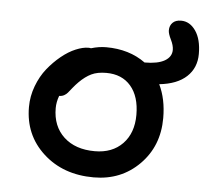

<svg xmlns="http://www.w3.org/2000/svg" viewBox="-44 -600 684 631"><g transform="rotate(5 298.0 -284.0)"><path d="M287.1 -15.1Q186 -15.1 120.6 -75Q55.2 -134.8 55.2 -227.1Q55.2 -262.7 67.9 -296.4Q80.6 -330.1 100.6 -355Q120.6 -379.9 144.3 -399.2Q168 -418.5 191.4 -428.2Q214.8 -438 232.9 -438Q239.3 -438 241.2 -437Q267.1 -444.8 291 -444.8Q367.2 -444.8 420.9 -405.8Q464.4 -405.8 487.1 -418.9Q509.8 -432.1 509.8 -455.1Q509.8 -469.7 500.5 -488.5Q491.2 -507.3 491.2 -518.1Q491.2 -533.7 501 -543.5Q510.7 -553.2 528.8 -553.2Q557.6 -553.2 576.9 -525.4Q596.2 -497.6 596.2 -449.2Q596.2 -403.3 565.2 -374.3Q534.2 -345.2 475.1 -338.9Q498 -292 498 -229Q498 -136.7 437.7 -75.9Q377.4 -15.1 287.1 -15.1ZM143.1 -231Q143.1 -171.4 180.9 -136.2Q218.8 -101.1 283.2 -101.1Q340.8 -101.1 375 -136.5Q409.2 -171.9 409.2 -231.9Q409.2 -292.5 379.9 -326.7Q350.6 -360.8 298.8 -360.8Q269.5 -360.8 249.8 -351.3Q230 -341.8 210 -321.8Q201.2 -313 192.1 -301.8Q183.1 -290.5 178.7 -285.2Q174.3 -279.8 167.2 -275.9Q160.2 -272 150.9 -272Q143.1 -251 143.1 -231Z"/></g></svg>

Font: Shantell Sans Irregular Bouncy
Style: Regular
Weight: 400
Designer: Stephen Nixon, Anya Danilova, Shantell Martin
Foundry: Arrow Type
Version: Version 1.006;[9816181b4]